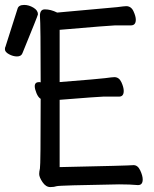

<svg xmlns="http://www.w3.org/2000/svg" viewBox="-106 -743 626 779"><path d="M98 16Q80 16 66.5 -4Q53 -24 53 -37Q53 -46 56 -59.5Q59 -73 59 -342Q49 -348 42 -365Q35 -382 35 -393Q35 -410 53 -410L59 -409Q59 -643 56 -679Q56 -705 76 -705Q100 -705 126 -692L369 -714Q399 -718 406 -718Q426 -718 435.5 -697.5Q445 -677 445 -663Q445 -640 425 -640H361Q346 -640 136 -622V-410Q300 -423 321 -426Q350 -430 358 -430Q377 -430 386.5 -409.5Q396 -389 396 -374Q396 -351 377 -351H313Q299 -351 136 -338V-65Q418 -71 436 -73Q453 -73 463 -51.5Q473 -30 473 -15Q473 8 454 8Q422 5 377 5Q133 9 123.5 12.5Q114 16 98 16ZM-37 -514Q-53 -514 -69.5 -523Q-86 -532 -86 -543Q-86 -551 -84 -553L-35 -707Q-31 -723 -8 -723Q11 -723 29.5 -712Q48 -701 48 -685Q48 -681 -15 -527Q-20 -514 -37 -514Z"/></svg>

Font: LXGW WenKai Mono TC
Style: Bold
Weight: 700
Designer: LXGW / Fontworks Inc.
Foundry: LXGW / Fontworks Inc.
Version: Version 1.330